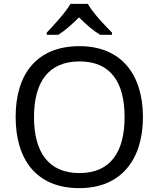

<svg xmlns="http://www.w3.org/2000/svg" viewBox="-20 -964 821 994"><path d="M435 -944H345C319 -899 259 -834 222 -795V-784H282C317 -806 353 -838 389 -874C425 -838 463 -805 498 -784H560V-795C522 -833 459 -899 435 -944ZM720 -358C720 -580 606 -725 392 -725C168 -725 61 -578 61 -359C61 -138 168 10 391 10C606 10 720 -137 720 -358ZM156 -358C156 -538 230 -646 392 -646C553 -646 625 -538 625 -358C625 -178 553 -68 391 -68C230 -68 156 -178 156 -358Z"/></svg>

Font: Noto Sans Newa
Style: Regular
Weight: 400
Designer: Monotype Design Team
Foundry: Monotype Imaging Inc.
Version: Version 2.007